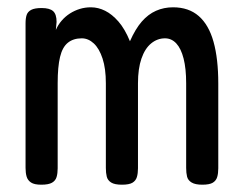

<svg xmlns="http://www.w3.org/2000/svg" viewBox="-20 -496 666 526"><path d="M93 10Q74 10 65 4Q56 -2 53 -12Q50 -22 50 -36V-432Q50 -446 53 -455Q56 -464 65.5 -469Q75 -474 94 -474Q116 -474 125.5 -465.5Q135 -457 135 -436L133 -414Q139 -428 149 -439.5Q159 -451 171.5 -459Q184 -467 198.5 -471.5Q213 -476 229 -476Q249 -476 268 -466.5Q287 -457 304.5 -437Q322 -417 336 -383Q351 -417 368.5 -437Q386 -457 407.5 -466.5Q429 -476 454 -476Q497 -476 524.5 -452Q552 -428 565 -381.5Q578 -335 578 -267V-35Q578 -21 575 -11Q572 -1 563 4.5Q554 10 534 10Q515 10 505 4Q495 -2 492.5 -12Q490 -22 490 -36V-268Q490 -308 483 -335.5Q476 -363 463 -377Q450 -391 432 -391Q411 -391 394 -377Q377 -363 367.5 -335.5Q358 -308 358 -268V-35Q358 -21 355 -11Q352 -1 343 4.5Q334 10 314 10Q294 10 284.5 4Q275 -2 272.5 -12Q270 -22 270 -36V-268Q270 -308 261 -335.5Q252 -363 237 -377Q222 -391 204 -391Q181 -391 166 -379Q151 -367 144.5 -340Q138 -313 138 -268V-35Q138 -21 135 -11Q132 -1 122.5 4.5Q113 10 93 10Z"/></svg>

Font: Fredoka Condensed
Style: Regular
Weight: 400
Width: 3
Designer: Ben Nathan
Foundry: Milena B. Brandão, Ben Nathan
Version: Version 2.001